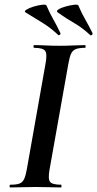

<svg xmlns="http://www.w3.org/2000/svg" viewBox="-20 -823 427 843"><path d="M25 0Q22 0 22 -6Q22 -12 25 -12Q52 -12 65.5 -17Q79 -22 86 -37Q93 -52 98 -81L180 -544Q188 -587 178 -600Q168 -613 130 -613Q127 -613 127 -619Q127 -625 130 -625Q153 -625 181 -623.5Q209 -622 240 -622Q275 -622 303 -623.5Q331 -625 353 -625Q356 -625 356 -619Q356 -613 353 -613Q326 -613 312 -607Q298 -601 291.5 -586Q285 -571 280 -542L198 -81Q190 -38 199.5 -25Q209 -12 248 -12Q250 -12 250 -6Q250 0 248 0Q226 0 198 -1Q170 -2 136 -2Q105 -2 76.5 -1Q48 0 25 0ZM376 -669Q342 -701 307 -721Q272 -741 234 -768Q225 -774 236.5 -781.5Q248 -789 268 -794.5Q288 -800 305 -802Q322 -804 324 -799Q338 -766 353.5 -739Q369 -712 386 -678Q388 -674 383.5 -670Q379 -666 376 -669ZM236 -669Q202 -701 168 -722Q134 -743 93 -768Q84 -773 96 -780.5Q108 -788 127.5 -794Q147 -800 164.5 -802Q182 -804 184 -799Q198 -766 213.5 -739Q229 -712 245 -678Q247 -674 243 -670.5Q239 -667 236 -669Z"/></svg>

Font: Cormorant Light
Style: Bold Italic
Weight: 700
Italic angle: -10°
Version: Version 4.000